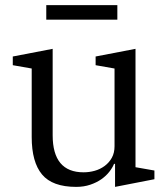

<svg xmlns="http://www.w3.org/2000/svg" viewBox="-20 -719 659 751"><path d="M278 12Q185 12 144.5 -36.5Q104 -85 104 -183V-451L30 -464V-498L186 -528V-190Q186 -45 307 -45Q329 -45 350.5 -51Q372 -57 389.5 -70Q407 -83 417.5 -102Q428 -121 428 -147V-451L354 -464V-498L510 -528V-65L584 -52V-18L430 12V-78H426Q420 -63 407.5 -47Q395 -31 376.5 -18Q358 -5 333 3.5Q308 12 278 12ZM161 -699H439V-642H161Z"/></svg>

Font: IBM Plex Serif
Style: Regular
Weight: 400
Designer: Mike Abbink, Paul van der Laan, Pieter van Rosmalen
Foundry: Bold Monday
Version: Version 3.001